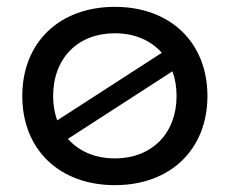

<svg xmlns="http://www.w3.org/2000/svg" viewBox="-20 -530 670 560"><path d="M315 -510C153 -510 45 -406 45 -250C45 -94 153 10 315 10C477 10 585 -94 585 -250C585 -406 477 -510 315 -510ZM315 -68C257 -68 210 -89 178 -125L483 -322C491 -300 495 -276 495 -250C495 -141 423 -68 315 -68ZM135 -250C135 -360 207 -433 315 -433C373 -433 420 -412 452 -376L147 -179C139 -200 135 -224 135 -250Z"/></svg>

Font: Gully
Style: Regular
Weight: 400
Designer: jaikishan Patel
Foundry: MagicType
Version: Version 1.000;Glyphs 3.2 (3242)